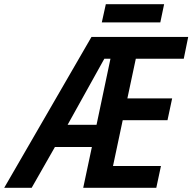

<svg xmlns="http://www.w3.org/2000/svg" viewBox="-82 -889 911 909"><path d="M400 -783H677L695 -869H419ZM-62 0H68L178 -193H353L312 0H658L680 -103H453L499 -320H711L733 -423H521L561 -611H788L809 -714H351ZM238 -298 412 -611H441L375 -298Z"/></svg>

Font: Noto Sans SemiCondensed SemiBold
Style: Italic
Weight: 600
Width: 4
Italic angle: -12°
Designer: Monotype Design Team
Foundry: Monotype Imaging Inc.
Version: Version 2.013